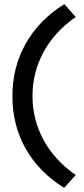

<svg xmlns="http://www.w3.org/2000/svg" viewBox="-20 -722 406 928"><path d="M290 186Q168 110 104 -3.5Q40 -117 40 -258Q40 -397 104.5 -511.5Q169 -626 291 -702L346 -640Q244 -569 190.5 -470.5Q137 -372 137 -258Q137 -144 190.5 -45.5Q244 53 346 124Z"/></svg>

Font: Easer Grotesk
Style: Regular
Weight: 400
Designer: Boardeaser, Bonnie Shaver-Troup, Thomas Jockin
Foundry: Lexend
Version: Version 1.008;Glyphs 3.1.2 (3151)